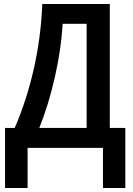

<svg xmlns="http://www.w3.org/2000/svg" viewBox="-20 -734 661 953"><path d="M525 -99H602V199H491V0H117V199H5V-99H53Q112 -235 147.5 -391Q183 -547 190 -714H525ZM291 -616Q284 -491 252.5 -352Q221 -213 175 -99H410V-616Z"/></svg>

Font: Noto Sans Display Medium Narrow
Style: Regular
Weight: 500
Width: 4
Designer: Monotype Design team
Foundry: Monotype Imaging Inc.
Version: Version 1.000